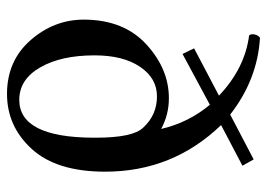

<svg xmlns="http://www.w3.org/2000/svg" viewBox="-127 -623 762 548"><g transform="rotate(90 254.0 -349.0)"><path d="M453 -660 435 -692 307 -625C240.3 -677 167.3 -705.3 88 -710C83.3 -707.3 80.2 -702.5 78.5 -695.5C76.8 -688.5 77.7 -683 81 -679C143.7 -671 201 -642.3 253 -593L118 -522L134 -489L279 -567C313 -526.3 336 -480 348 -428C320.7 -442.7 291.7 -450 261 -450H260C204.7 -450 153.7 -428.7 107 -386C60.3 -343.3 36.7 -284.7 36 -210C36 -209 36 -208.1 36 -207.1C36 -151 55.3 -100.6 94 -56C133.3 -10.7 184.7 12 248 12C310 12 362.5 -11.7 405.5 -59C448.5 -106.3 470 -176 470 -268C470 -396.7 425.7 -507 337 -599ZM255 -416C290.3 -416 320 -403 344 -377C363.4 -357.6 373 -312.4 373 -241.2C373 -238.8 373 -236.4 373 -234C372.3 -93.3 336.3 -23 265 -23C226.3 -23 195.5 -42.8 172.5 -82.5C149.5 -122.2 138 -174 138 -238C138 -292 148.8 -335.2 170.5 -367.5C192.2 -399.8 220.3 -416 255 -416Z"/></g></svg>

Font: Ponomar Unicode
Style: Regular
Weight: 400
Version: 1.3